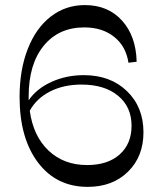

<svg xmlns="http://www.w3.org/2000/svg" viewBox="-20 -728 629 756"><path d="M325.2 7.8Q202.1 7.8 129.6 -88.1Q57.1 -184.1 57.1 -346.2Q57.1 -453.1 89.4 -535.4Q121.6 -617.7 179.9 -662.8Q238.3 -708 314 -708Q405.3 -708 460.4 -647Q515.6 -585.9 518.1 -484.9L485.8 -481Q476.1 -545.9 429.4 -583Q382.8 -620.1 312 -620.1Q210.9 -620.1 151.9 -547.6Q92.8 -475.1 92.8 -348.1V-333Q123.5 -378.4 182.1 -405.3Q240.7 -432.1 310.1 -432.1Q414.6 -432.1 479.7 -369.4Q544.9 -306.6 544.9 -207Q544.9 -111.8 484.1 -52Q423.3 7.8 325.2 7.8ZM97.2 -292Q110.8 -192.4 170.9 -135.3Q231 -78.1 323.2 -78.1Q404.3 -78.1 451.2 -119.9Q498 -161.6 498 -232.9Q498 -307.1 444.8 -351.1Q391.6 -395 300.8 -395Q230.5 -395 177 -367.7Q123.5 -340.3 97.2 -292Z"/></svg>

Font: Ribes
Style: Regular
Weight: 400
Designer: Luigi Gorlero
Foundry: Collletttivo
Version: Version 2.100;Glyphs 3.2 (3217)